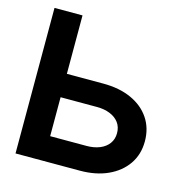

<svg xmlns="http://www.w3.org/2000/svg" viewBox="-107 -822 885 921"><g transform="rotate(15 336.0 -361.5)"><path d="M190.4 -722.7H51.3V0H370.8Q449.5 0 509 -27Q568.6 -54 602.2 -102.7Q635.7 -151.4 635.7 -216.3Q635.7 -281.5 603.1 -330.1Q570.6 -378.7 511.2 -405.6Q451.9 -432.6 370.8 -432.6H190.4ZM370.8 -316.4Q407.7 -316.4 436 -304.9Q464.4 -293.5 480.5 -271.9Q496.6 -250.2 496.6 -219.7Q496.6 -189.7 480.5 -167.8Q464.4 -146 436 -134.5Q407.7 -123 370.8 -123H190.4V-316.4Z"/></g></svg>

Font: Giphurs
Style: Regular
Weight: 400
Version: Version 2.010